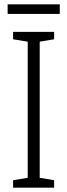

<svg xmlns="http://www.w3.org/2000/svg" viewBox="-20 -860 309 880"><path d="M228 0H40V-34L107 -45V-669L40 -680V-714H228V-680L162 -669V-45L228 -34ZM254 -840V-796H15V-840Z"/></svg>

Font: Noto Sans Gurmukhi UI Condensed Light
Style: Regular
Weight: 300
Width: 3
Designer: Jelle Bosma - Monotype Design Team
Foundry: Monotype Imaging Inc.
Version: Version 2.004; ttfautohint (v1.8.4.7-5d5b)